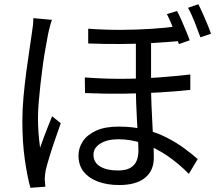

<svg xmlns="http://www.w3.org/2000/svg" viewBox="-20 -838 1040 910"><path d="M696 -666Q696 -630 696 -588Q696 -546 696 -506.5Q696 -467 696 -435Q696 -388 698 -339.5Q700 -291 702.5 -245Q705 -199 707 -159.5Q709 -120 709 -90Q709 -29 667 5Q625 39 545 39Q490 39 446.5 23.5Q403 8 377.5 -23Q352 -54 352 -101Q352 -137 372.5 -168Q393 -199 435 -218.5Q477 -238 543 -238Q610 -238 666.5 -224Q723 -210 769 -186.5Q815 -163 852 -136Q889 -109 917 -84L875 -14Q827 -63 772.5 -100Q718 -137 659.5 -157.5Q601 -178 541 -178Q488 -178 455.5 -157.5Q423 -137 423 -105Q423 -68 454.5 -49Q486 -30 538 -30Q577 -30 598 -42.5Q619 -55 627.5 -76Q636 -97 636 -123Q636 -145 634 -181Q632 -217 629.5 -260Q627 -303 625.5 -347.5Q624 -392 624 -431Q624 -467 624 -511.5Q624 -556 624 -597.5Q624 -639 624 -666ZM382 -471Q473 -464 561.5 -464.5Q650 -465 732 -471Q814 -477 882 -485V-412Q819 -405 736 -400Q653 -395 562.5 -394Q472 -393 383 -397ZM398 -702Q479 -696 555 -696.5Q631 -697 700 -701.5Q769 -706 825 -714V-643Q769 -638 700.5 -634Q632 -630 555.5 -629.5Q479 -629 398 -632ZM226 -744Q223 -736 219.5 -723.5Q216 -711 213 -698.5Q210 -686 208 -677Q203 -649 196 -611Q189 -573 183 -529Q177 -485 172 -440.5Q167 -396 163.5 -354Q160 -312 160 -279Q160 -243 162.5 -209Q165 -175 170 -138Q178 -161 188 -188Q198 -215 208.5 -241Q219 -267 227 -287L268 -254Q256 -220 241.5 -178Q227 -136 215 -97Q203 -58 197 -33Q195 -23 193.5 -10.5Q192 2 192 12Q193 19 193.5 28.5Q194 38 195 47L124 52Q109 -2 97.5 -82.5Q86 -163 86 -265Q86 -320 91.5 -380Q97 -440 104.5 -497Q112 -554 119.5 -602Q127 -650 131 -681Q134 -698 136 -717Q138 -736 138 -752ZM819 -786Q829 -768 840 -742.5Q851 -717 861.5 -692Q872 -667 879 -647L828 -629Q821 -651 811.5 -676.5Q802 -702 791.5 -727Q781 -752 771 -771ZM920 -818Q930 -799 941 -774Q952 -749 962.5 -724Q973 -699 980 -678L930 -661Q918 -694 902.5 -733.5Q887 -773 871 -801Z"/></svg>

Font: Noto Sans JP Thin
Style: Regular
Weight: 400
Version: Version 2.004-H2;hotconv 1.0.118;makeotfexe 2.5.65603